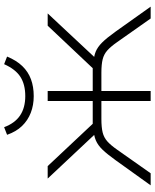

<svg xmlns="http://www.w3.org/2000/svg" viewBox="68 -800 733 908"><g transform="rotate(-90 434.0 -346.5)"><path d="M11 0 130 -166Q158 -205 179 -227Q200 -249 223 -259Q246 -269 281 -271L258 -258L43 -487H102L302 -274H410V-487H457V-274H565L766 -487H824L610 -258L587 -271Q621 -269 643 -260Q665 -251 686.5 -229.5Q708 -208 738 -166L856 0H800L688 -159Q667 -189 649 -205Q631 -221 607 -227Q583 -233 543 -233H457V0H410V-233H325Q285 -233 261 -227Q237 -221 219 -205Q201 -189 180 -159L68 0ZM433 -553Q390 -553 354 -567Q318 -581 291.5 -608.5Q265 -636 250 -679L286 -693Q305 -642 341.5 -617.5Q378 -593 433 -593Q488 -593 524 -616Q560 -639 584 -693L620 -679Q602 -635 575 -607Q548 -579 512.5 -566Q477 -553 433 -553Z"/></g></svg>

Font: Nunito Sans 10pt SemiExpanded ExtraLight
Style: Regular
Weight: 250
Width: 6
Designer: Vernon Adams
Foundry: Vernon Adams
Version: Version 3.101;gftools[0.9.27]